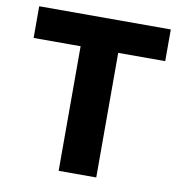

<svg xmlns="http://www.w3.org/2000/svg" viewBox="-80 -790 822 865"><g transform="rotate(10 331.0 -357.5)"><path d="M417 0H245V-580H417ZM632 -570H30V-715H632Z"/></g></svg>

Font: Wix Madefor Display ExtraBold
Style: Regular
Weight: 800
Designer: Dalton Maag Ltd
Foundry: Dalton Maag Ltd
Version: Version 3.100